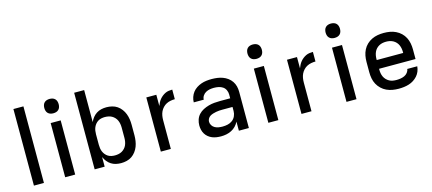

<svg xmlns="http://www.w3.org/2000/svg" viewBox="-55 -1255 4009 1780"><g transform="rotate(-15 1950.0 -365.5)"><path d="M102 0V-735H198V0Z M402 0V-520H498V0ZM450 -601Q436 -601 422.5 -605Q409 -609 399 -619Q389 -629 385 -642.5Q381 -656 381 -670Q381 -684 385 -697.5Q389 -711 399 -721Q409 -731 422.5 -735Q436 -739 450 -739Q464 -739 477.5 -735Q491 -731 501 -721Q511 -711 515 -697.5Q519 -684 519 -670Q519 -656 515 -642.5Q511 -629 501 -619Q491 -609 477.5 -605Q464 -601 450 -601Z M938 8Q913 8 888.5 2.5Q864 -3 843 -16.5Q822 -30 806.5 -49.5Q791 -69 781 -92V0H685V-735H781V-428Q791 -451 806.5 -470.5Q822 -490 843 -503.5Q864 -517 888.5 -522.5Q913 -528 938 -528Q965 -528 992 -521.5Q1019 -515 1041 -500Q1063 -485 1079.5 -463Q1096 -441 1105.5 -416Q1115 -391 1119 -364Q1123 -337 1123 -310V-210Q1123 -183 1119 -156Q1115 -129 1105.5 -104Q1096 -79 1079.5 -57Q1063 -35 1041 -20Q1019 -5 992 1.5Q965 8 938 8ZM901 -76Q918 -76 935.5 -79.5Q953 -83 968 -91.5Q983 -100 995 -113Q1007 -126 1014 -142Q1021 -158 1024 -175.5Q1027 -193 1027 -210V-310Q1027 -327 1024 -344.5Q1021 -362 1014 -378Q1007 -394 995 -407Q983 -420 968 -428.5Q953 -437 935.5 -440.5Q918 -444 901 -444Q884 -444 867 -440.5Q850 -437 835.5 -428Q821 -419 810 -405.5Q799 -392 792.5 -376.5Q786 -361 783.5 -344Q781 -327 781 -310V-210Q781 -193 783.5 -176Q786 -159 792.5 -143.5Q799 -128 810 -114.5Q821 -101 835.5 -92Q850 -83 867 -79.5Q884 -76 901 -76Z M1320 0V-520H1416V-412Q1422 -428 1430 -443.5Q1438 -459 1449 -472.5Q1460 -486 1474 -497Q1488 -508 1503.5 -515.5Q1519 -523 1536.5 -525.5Q1554 -528 1571 -528V-436Q1550 -436 1529 -432Q1508 -428 1489.5 -418.5Q1471 -409 1456 -393Q1441 -377 1432 -358Q1423 -339 1419.5 -318Q1416 -297 1416 -276V0Z M1897 8Q1876 8 1854.5 5Q1833 2 1813 -6Q1793 -14 1776 -28Q1759 -42 1748 -60Q1737 -78 1732 -99Q1727 -120 1727 -142Q1727 -170 1736 -197Q1745 -224 1764 -244.5Q1783 -265 1808.5 -278Q1834 -291 1861 -298.5Q1888 -306 1915.5 -308.5Q1943 -311 1971 -311H2069V-348Q2069 -370 2059.5 -390.5Q2050 -411 2032 -423Q2014 -435 1992 -439.5Q1970 -444 1948 -444Q1928 -444 1908 -440.5Q1888 -437 1870 -427Q1852 -417 1840.5 -399.5Q1829 -382 1829 -362H1733Q1733 -387 1741.5 -412Q1750 -437 1765.5 -457Q1781 -477 1802.5 -491Q1824 -505 1848 -513.5Q1872 -522 1897.5 -525Q1923 -528 1948 -528Q1975 -528 2001.5 -524.5Q2028 -521 2053 -512Q2078 -503 2100 -487Q2122 -471 2137 -449Q2152 -427 2158.5 -401Q2165 -375 2165 -348V0H2069V-87Q2057 -63 2039 -44.5Q2021 -26 1997.5 -14Q1974 -2 1948.5 3Q1923 8 1897 8ZM1934 -76Q1959 -76 1983.5 -81.5Q2008 -87 2028 -102Q2048 -117 2058.5 -140.5Q2069 -164 2069 -189V-228H1971Q1956 -228 1940.5 -227Q1925 -226 1910 -223Q1895 -220 1880 -215.5Q1865 -211 1852 -203Q1839 -195 1831 -181Q1823 -167 1823 -152Q1823 -133 1833.5 -116.5Q1844 -100 1860.5 -91Q1877 -82 1896 -79Q1915 -76 1934 -76Z M2352 0V-520H2448V0ZM2400 -601Q2386 -601 2372.5 -605Q2359 -609 2349 -619Q2339 -629 2335 -642.5Q2331 -656 2331 -670Q2331 -684 2335 -697.5Q2339 -711 2349 -721Q2359 -731 2372.5 -735Q2386 -739 2400 -739Q2414 -739 2427.5 -735Q2441 -731 2451 -721Q2461 -711 2465 -697.5Q2469 -684 2469 -670Q2469 -656 2465 -642.5Q2461 -629 2451 -619Q2441 -609 2427.5 -605Q2414 -601 2400 -601Z M2670 0V-520H2766V-412Q2772 -428 2780 -443.5Q2788 -459 2799 -472.5Q2810 -486 2824 -497Q2838 -508 2853.5 -515.5Q2869 -523 2886.5 -525.5Q2904 -528 2921 -528V-436Q2900 -436 2879 -432Q2858 -428 2839.5 -418.5Q2821 -409 2806 -393Q2791 -377 2782 -358Q2773 -339 2769.5 -318Q2766 -297 2766 -276V0Z M3102 0V-520H3198V0ZM3150 -601Q3136 -601 3122.5 -605Q3109 -609 3099 -619Q3089 -629 3085 -642.5Q3081 -656 3081 -670Q3081 -684 3085 -697.5Q3089 -711 3099 -721Q3109 -731 3122.5 -735Q3136 -739 3150 -739Q3164 -739 3177.5 -735Q3191 -731 3201 -721Q3211 -711 3215 -697.5Q3219 -684 3219 -670Q3219 -656 3215 -642.5Q3211 -629 3201 -619Q3191 -609 3177.5 -605Q3164 -601 3150 -601Z M3603 8Q3573 8 3543.5 3Q3514 -2 3487 -14.5Q3460 -27 3438 -48Q3416 -69 3402 -95Q3388 -121 3382.5 -150.5Q3377 -180 3377 -210V-310Q3377 -340 3382.5 -369Q3388 -398 3401.5 -424.5Q3415 -451 3436.5 -471.5Q3458 -492 3485 -505Q3512 -518 3541 -523Q3570 -528 3600 -528Q3630 -528 3659 -523Q3688 -518 3715 -505Q3742 -492 3763.5 -471.5Q3785 -451 3798.5 -424.5Q3812 -398 3817.5 -369Q3823 -340 3823 -310V-218H3473V-210Q3473 -192 3476 -174.5Q3479 -157 3486.5 -141Q3494 -125 3506.5 -112Q3519 -99 3534.5 -90.5Q3550 -82 3567.5 -79Q3585 -76 3603 -76Q3622 -76 3641.5 -79Q3661 -82 3679 -90Q3697 -98 3710 -114Q3723 -130 3725 -149H3821Q3819 -124 3809.5 -100.5Q3800 -77 3783.5 -58.5Q3767 -40 3746 -26.5Q3725 -13 3701 -5.5Q3677 2 3652 5Q3627 8 3603 8ZM3473 -302H3727V-310Q3727 -328 3724 -345Q3721 -362 3714 -378Q3707 -394 3695 -407Q3683 -420 3667.5 -428.5Q3652 -437 3635 -440.5Q3618 -444 3600 -444Q3582 -444 3565 -440.5Q3548 -437 3532.5 -428.5Q3517 -420 3505 -407Q3493 -394 3486 -378Q3479 -362 3476 -345Q3473 -328 3473 -310Z"/></g></svg>

Font: Iosevka Aile Medium
Style: Regular
Weight: 500
Designer: Belleve Invis
Foundry: Belleve Invis
Version: Version 27.3.5; ttfautohint (v1.8.4)